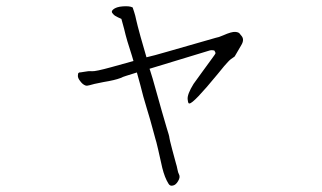

<svg xmlns="http://www.w3.org/2000/svg" viewBox="-20 -540 1040 620"><path d="M381 -446 372 -479 361 -484Q350 -489 346 -494Q337 -502 345 -509Q355 -518 377 -519.5Q399 -521 408 -516V-517Q410 -511 413 -502Q417 -490 420 -475Q423 -461 434 -421Q445 -383 453 -355Q464 -358 481 -362Q501 -368 520 -373L677 -418Q685 -419 701 -426Q728 -438 740 -437Q752 -436 755 -430Q757 -427 760 -424Q770 -412 759 -394Q750 -378 738 -358L737 -357Q724 -349 716 -340Q707 -331 683 -301Q605 -206 592 -206H590L589 -207Q587 -209 586 -219Q584 -235 605 -269Q607 -271 631 -305Q656 -340 666 -353Q675 -365 676 -368Q676 -371 672 -377Q664 -379 657 -377L463 -318Q463 -316 464 -315Q472 -291 484 -247Q496 -203 503 -179.5Q510 -156 518 -128Q527 -100 527 -95Q527 -92 536 -57.5Q545 -23 548 -13Q551 -4 553 7Q555 18 558 23Q563 32 555 45Q548 57 539 59Q529 62 524 53Q512 34 504 2Q497 -30 490.5 -58Q484 -86 482 -91Q480 -97 473 -124Q466 -151 454 -190Q442 -229 433 -266Q425 -295 422 -306L387 -295Q377 -292 369 -288Q351 -281 314 -275Q278 -268 270 -265Q260 -262 256 -264Q247 -267 239 -278Q231 -288 231.5 -295.5Q232 -303 233 -304L236 -306Q240 -306 251 -308Q265 -311 277 -310Q288 -309 339 -323Q388 -337 411 -343Q409 -351 406 -360Q389 -411 381 -446Z"/></svg>

Font: ToneOZ-Tsuipita-TC
Style: Tsuipita-TC
Weight: 400
Designer: :Jeffrey Xuan (Chih-Lin Hsuan)  :
Foundry: jeffreyx@gmail.com, cjkFonts.io
Version: Version 0.24071